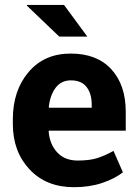

<svg xmlns="http://www.w3.org/2000/svg" viewBox="-20 -758 573 788"><path d="M32.7 0ZM283.7 10.3Q169.4 10.3 101.1 -63Q32.7 -136.2 32.7 -249V-268.6Q32.7 -386.2 97.4 -462.4Q162.1 -538.6 271 -538.1Q377.9 -538.1 437 -473.6Q496.1 -409.2 496.1 -299.3V-221.7H180.7L179.7 -218.8Q183.6 -166.5 214.6 -132.8Q245.6 -99.1 298.8 -99.1Q346.2 -99.1 377.4 -108.6Q408.7 -118.2 445.8 -138.7L484.4 -50.8Q451.7 -24.9 399.7 -7.3Q347.7 10.3 283.7 10.3ZM271 -428.2Q231.4 -428.2 208.5 -397.9Q185.5 -367.7 180.2 -318.4L181.6 -315.9H356.4V-328.6Q356.4 -374 335.2 -401.1Q314 -428.2 271 -428.2ZM338.4 -607.9H223.1L90.3 -734.9L91.3 -737.8H242.7Z"/></svg>

Font: Roboto Avanza Slab
Style: Bold
Weight: 700
Designer: Google
Version: Version 1.100263; 2013; ttfautohint (v0.94.20-1c74) -l 8 -r 